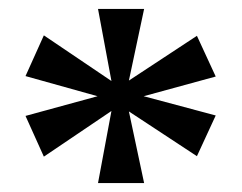

<svg xmlns="http://www.w3.org/2000/svg" viewBox="-20 -780 541 429"><path d="M199 -371 229 -532 78 -430 37 -521 198 -565 37 -610 78 -701 229 -599 199 -760H302L268 -600L420 -700L462 -609L301 -565L462 -522L420 -431L268 -531L302 -371Z"/></svg>

Font: Noto Serif Vithkuqi SemiBold
Style: Regular
Weight: 600
Version: Version 1.005